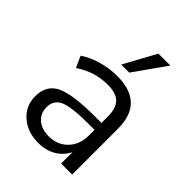

<svg xmlns="http://www.w3.org/2000/svg" viewBox="-225 -908 1035 1035"><g transform="rotate(45 292.5 -390.5)"><path d="M251 8.8Q168.9 8.8 115.2 -38.1Q61.5 -85 61.5 -158.2Q61.5 -242.2 128.4 -275.4Q195.3 -308.6 370.1 -308.6H416V-357.4Q416 -420.9 387.2 -449.7Q358.4 -478.5 294.9 -478.5Q194.3 -478.5 109.4 -420.9L80.1 -485.4Q120.1 -513.7 179.2 -530.8Q238.3 -547.9 296.9 -547.9Q501 -547.9 501 -350.6V0H417V-86.9Q394.5 -42 351.6 -16.6Q308.6 8.8 251 8.8ZM146.5 -160.2Q146.5 -112.3 179.2 -84.5Q211.9 -56.6 266.6 -56.6Q332 -56.6 374 -100.1Q416 -143.6 416 -212.9V-255.9H371.1Q241.2 -255.9 193.8 -234.9Q146.5 -213.9 146.5 -160.2ZM268.6 -606.4 369.1 -790H460L330.1 -606.4Z"/></g></svg>

Font: Min Sans
Style: Regular
Weight: 400
Designer: Jinseong-Kim, NotoSansCJK, Nunito
Foundry: Jinseong-Kim
Version: Version 1.400;Glyphs 3.1.2 (3151)